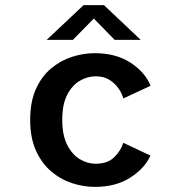

<svg xmlns="http://www.w3.org/2000/svg" viewBox="-20 -720 690 751"><path d="M351 11Q306 11 261.2 -3.8Q216.5 -18.5 179.5 -50.2Q142.5 -82 120.2 -131.8Q98 -181.5 98 -251Q98 -321.5 120.2 -371.2Q142.5 -421 179.5 -452Q216.5 -483 261.2 -497.5Q306 -512 351 -512Q432.5 -512 489.8 -475.2Q547 -438.5 569 -384.5L462.5 -335Q457 -354.5 443.5 -374.2Q430 -394 408 -407.8Q386 -421.5 354 -421.5Q322.5 -421.5 292.5 -404.2Q262.5 -387 243 -349.5Q223.5 -312 223.5 -251Q223.5 -191 243 -153Q262.5 -115 292.5 -97.2Q322.5 -79.5 354 -79.5Q402 -79.5 428.2 -106.5Q454.5 -133.5 462 -161.5L568.5 -111.5Q546.5 -62 490 -25.5Q433.5 11 351 11ZM162.5 -564 307 -700H386.5L530.5 -564H428.5L347 -647.5L265 -564Z"/></svg>

Font: Trispace Medium
Style: Regular
Weight: 500
Designer: Tyler Finck
Foundry: Etcetera Type Company
Version: Version 1.210; ttfautohint (v1.8.3)